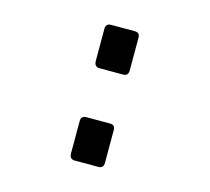

<svg xmlns="http://www.w3.org/2000/svg" viewBox="-80 -603 761 697"><g transform="rotate(15 300.0 -255.0)"><path d="M364 -491V-368Q364 -347 345 -347H256Q236 -347 236 -370V-490Q236 -510 256 -510H345Q364 -510 364 -491ZM364 -144V-21Q364 0 345 0H256Q236 0 236 -22V-143Q236 -163 256 -163H345Q364 -163 364 -144Z"/></g></svg>

Font: RajdhaniMono
Style: Bold
Weight: 700
Monospace: yes
Designer: Satya Rajpurohit, Jyotish Sonowal
Foundry: Indian Type Foundry
Version: Version 1.201;PS 1.0;hotconv 1.0.78;makeotf.lib2.5.61930; tt